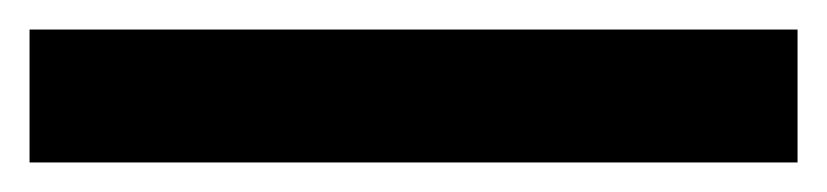

<svg xmlns="http://www.w3.org/2000/svg" viewBox="-39 10 560 130"><path d="M-19 30H501V120H-19Z"/></svg>

Font: Bounded
Style: Regular
Weight: 400
Designer: Vlad Churkin
Version: Version 1.0